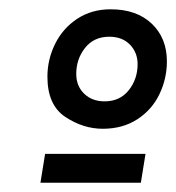

<svg xmlns="http://www.w3.org/2000/svg" viewBox="-20 -727 379 413"><path d="M77 -396H293L283 -334H67ZM82 -562Q82 -599 98.5 -632.5Q115 -666 146 -686.5Q177 -707 218 -707Q274 -707 306.5 -676Q339 -645 339 -595Q339 -558 323 -524.5Q307 -491 275.5 -470.5Q244 -450 201 -450Q159 -450 120.5 -475.5Q82 -501 82 -562ZM276 -589Q276 -614 259.5 -631Q243 -648 215 -648Q182 -648 163 -624Q144 -600 144 -568Q144 -542 161 -525.5Q178 -509 205 -509Q238 -509 257 -533Q276 -557 276 -589Z"/></svg>

Font: Fixel Italic Variable Display Thin
Style: Italic
Weight: 100
Italic angle: -10°
Designer: AlfaBravo + MacPaw
Foundry: Kyrylo Tkachov, Marchela Mozhyna, Serhii Makarenko, Maria Weinstein, Zakhar Kryvoshyya
Version: Version 1.210;Glyphs 3.2 (3217)